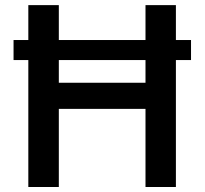

<svg xmlns="http://www.w3.org/2000/svg" viewBox="-20 -748 819 768"><path d="M744.1 -587.9V-507.8H34.2V-587.9ZM93.3 0V-727.5H215.3V-417H562V-727.5H683.6V0H562V-312.5H215.3V0Z"/></svg>

Font: Inter Cardless Tabular Medium
Style: Regular
Weight: 500
Designer: Rasmus Andersson
Foundry: rsms
Version: Version 4.000;git-4fc901f